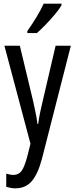

<svg xmlns="http://www.w3.org/2000/svg" viewBox="-20 -786 410 1046"><path d="M4 -537H88L161 -233Q167 -205 173.5 -174Q180 -143 184 -111H188Q195 -164 212 -233L283 -537H366L208 81Q186 163 152.5 201.5Q119 240 64 240Q52 240 40 238Q28 236 14 232V160Q24 163 34 165Q44 167 53 167Q82 167 98 144.5Q114 122 129 65L146 -3ZM315 -757Q303 -736 279 -707.5Q255 -679 228.5 -651.5Q202 -624 181 -606H129V-617Q187 -699 218 -766H315Z"/></svg>

Font: Noto Sans Oriya ExtCond
Style: Regular
Weight: 400
Width: 2
Designer: Amélie Bonet and Sol Matas
Foundry: Google LLC
Version: Version 2.006; ttfautohint (v1.8.4.7-5d5b)